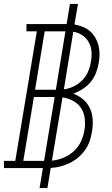

<svg xmlns="http://www.w3.org/2000/svg" viewBox="-54 -858 574 980"><path d="M148 102 165 0H-34V-37H24L134 -698H81V-735H285Q285 -735 285.5 -735Q286 -735 286 -735L303 -838H344L326 -733Q326 -733 326.5 -733Q327 -733 327 -733Q348 -729 368.5 -721Q389 -713 405 -699Q421 -685 432 -666.5Q443 -648 448.5 -627Q454 -606 454 -583Q454 -560 450 -538Q446 -512 436.5 -487Q427 -462 409.5 -440.5Q392 -419 368.5 -404Q345 -389 320 -380Q347 -370 369.5 -351.5Q392 -333 404.5 -306.5Q417 -280 419 -249Q421 -218 416 -188Q412 -163 404 -139Q396 -115 381 -93.5Q366 -72 345.5 -54.5Q325 -37 302 -26Q279 -15 254.5 -8.5Q230 -2 205 -1L188 102ZM125 -400H231L280 -698H174ZM272 -402Q297 -405 322 -417Q347 -429 366 -448.5Q385 -468 395.5 -492.5Q406 -517 410 -543Q415 -569 413 -595Q411 -621 399 -642.5Q387 -664 366 -678Q345 -692 320 -696ZM65 -37H171L225 -363H119ZM211 -38Q241 -41 270 -53Q299 -65 322.5 -86Q346 -107 359 -135.5Q372 -164 377 -193Q382 -223 378.5 -253Q375 -283 360 -306Q345 -329 319.5 -343Q294 -357 265 -361Z"/></svg>

Font: Iosevka Curly Slab XLtObl
Style: Regular
Weight: 200
Italic angle: -9°
Monospace: yes
Designer: Belleve Invis
Foundry: Belleve Invis
Version: Version 11.1.0; ttfautohint (v1.8.3)